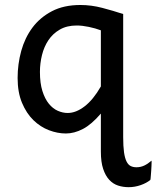

<svg xmlns="http://www.w3.org/2000/svg" viewBox="-20 -528 634 777"><path d="M478.5 26.9Q478.5 64.5 481.9 88.4Q485.4 112.3 492.2 125.7Q499 139.2 509 144Q519 148.9 532.2 148.9Q548.8 148.9 563.5 142.1Q578.1 135.3 593.3 122.1Q593.8 123 593.5 129.2Q593.3 135.3 593 143.8Q592.8 152.3 592 162.1Q591.3 171.9 590.6 180.4Q589.8 189 589.4 194.6Q588.9 200.2 588.4 200.2Q572.8 212.9 549.1 221.2Q525.4 229.5 500.5 229.5Q478 229.5 457.8 222.9Q437.5 216.3 422.1 199.7Q406.7 183.1 397.5 155.5Q388.2 127.9 388.2 85.4V-68.4Q350.1 -23.9 315.2 -5.9Q280.3 12.2 246.6 12.2Q212.9 12.2 178.2 -1Q143.6 -14.2 115.2 -41.7Q86.9 -69.3 69.1 -111.8Q51.3 -154.3 51.3 -212.4Q51.3 -268.6 65.9 -321.8Q80.6 -375 111.3 -416.3Q142.1 -457.5 190.2 -482.7Q238.3 -507.8 305.2 -507.8Q349.6 -507.8 394 -496.1Q438.5 -484.4 478.5 -471.2ZM290.5 -424.8Q250.5 -424.8 222.2 -408.4Q193.8 -392.1 176 -365.5Q158.2 -338.9 149.9 -305.2Q141.6 -271.5 141.6 -236.8Q141.6 -191.4 151.6 -159.7Q161.6 -127.9 177.7 -108.2Q193.8 -88.4 213.9 -79.6Q233.9 -70.8 253.9 -70.8Q287.6 -70.8 322.5 -97.7Q357.4 -124.5 388.2 -178.2V-405.3Q366.2 -413.6 339.4 -419.2Q312.5 -424.8 290.5 -424.8Z"/></svg>

Font: Andika DR AuSIL
Style: Regular
Weight: 400
Designer: Annie Olsen & Victor Gaultney
Foundry: SIL International
Version: Version 0.003